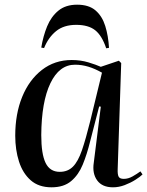

<svg xmlns="http://www.w3.org/2000/svg" viewBox="-20 -785 628 819"><path d="M482 -64Q481 -41 486 -31.5Q491 -22 508 -22Q527 -22 545.5 -32.5Q564 -43 579 -54L588 -41Q578 -31 557.5 -18Q537 -5 512 4.5Q487 14 462 14Q416 14 394.5 -15.5Q373 -45 380 -91L410 -330L403 -331L364 -180Q351 -127 333 -83Q315 -39 283.5 -12.5Q252 14 200 14Q145 14 111 -16Q77 -46 61 -96Q45 -146 45 -206Q45 -299 74.5 -371.5Q104 -444 158.5 -486.5Q213 -529 286 -529Q324 -529 357 -519Q390 -509 410 -500L487 -526L497 -516ZM235 -52Q269 -52 291 -74Q313 -96 329.5 -144Q346 -192 365 -269L415 -475Q385 -492 357 -500.5Q329 -509 300 -509Q233 -509 195 -430Q157 -351 156 -209Q156 -128 174.5 -90Q193 -52 235 -52ZM309 -765Q359 -765 387.5 -740.5Q416 -716 429 -674Q442 -632 445 -581L433 -579Q415 -633 386 -656Q357 -679 305 -679Q252 -679 219 -652Q186 -625 168 -580L156 -582Q164 -631 181 -672.5Q198 -714 229 -739.5Q260 -765 309 -765Z"/></svg>

Font: Literata 72pt Medium
Style: Italic
Weight: 500
Italic angle: -2°
Designer: Latin by Veronika Burian and Jose Scaglione. Greek by Irene Vlachou. Cyrillic by Vera Evstafieva
Foundry: TypeTogether
Version: Version 3.002